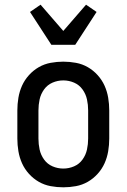

<svg xmlns="http://www.w3.org/2000/svg" viewBox="-20 -791 540 819"><path d="M250 8Q223 8 196 3Q169 -2 145.5 -15.5Q122 -29 103.5 -49.5Q85 -70 74 -94.5Q63 -119 58.5 -146Q54 -173 54 -200V-320Q54 -347 58.5 -374Q63 -401 74 -425.5Q85 -450 103.5 -470.5Q122 -491 145.5 -504.5Q169 -518 196 -523Q223 -528 250 -528Q277 -528 304 -523Q331 -518 354.5 -504.5Q378 -491 396.5 -470.5Q415 -450 426 -425.5Q437 -401 441.5 -374Q446 -347 446 -320V-200Q446 -173 441.5 -146Q437 -119 426 -94.5Q415 -70 396.5 -49.5Q378 -29 354.5 -15.5Q331 -2 304 3Q277 8 250 8ZM250 -72Q274 -72 296 -81.5Q318 -91 332 -110.5Q346 -130 351 -153Q356 -176 356 -200V-320Q356 -344 351 -367Q346 -390 332 -409.5Q318 -429 296 -438.5Q274 -448 250 -448Q226 -448 204 -438.5Q182 -429 168 -409.5Q154 -390 149 -367Q144 -344 144 -320V-200Q144 -176 149 -153Q154 -130 168 -110.5Q182 -91 204 -81.5Q226 -72 250 -72ZM199 -600 108 -740 153 -771 250 -659 347 -771 392 -740 301 -600Z"/></svg>

Font: Iosevka SS10 Medium
Style: Regular
Weight: 500
Monospace: yes
Designer: Belleve Invis
Foundry: Belleve Invis
Version: Version 28.0.6; ttfautohint (v1.8.4)